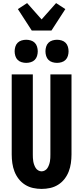

<svg xmlns="http://www.w3.org/2000/svg" viewBox="-20 -1218 540 1246"><path d="M250 8Q222 8 194.5 2Q167 -4 143 -19Q119 -34 101.5 -56.5Q84 -79 74 -105Q64 -131 60 -159Q56 -187 56 -215V-735H193V-215Q193 -204 193.5 -192.5Q194 -181 196 -170Q198 -159 202 -148Q206 -137 212 -127.5Q218 -118 228.5 -112Q239 -106 250 -106Q261 -106 271.5 -112Q282 -118 288 -127.5Q294 -137 298 -148Q302 -159 304 -170Q306 -181 306.5 -192.5Q307 -204 307 -215V-735H444V-215Q444 -187 440 -159Q436 -131 426 -105Q416 -79 398.5 -56.5Q381 -34 357 -19Q333 -4 305.5 2Q278 8 250 8ZM350 -810Q335 -810 320 -814.5Q305 -819 294.5 -829.5Q284 -840 279.5 -855Q275 -870 275 -885Q275 -900 279.5 -915Q284 -930 294.5 -940.5Q305 -951 320 -955.5Q335 -960 350 -960Q365 -960 380 -955.5Q395 -951 405.5 -940.5Q416 -930 420.5 -915Q425 -900 425 -885Q425 -870 420.5 -855Q416 -840 405.5 -829.5Q395 -819 380 -814.5Q365 -810 350 -810ZM150 -810Q135 -810 120 -814.5Q105 -819 94.5 -829.5Q84 -840 79.5 -855Q75 -870 75 -885Q75 -900 79.5 -915Q84 -930 94.5 -940.5Q105 -951 120 -955.5Q135 -960 150 -960Q165 -960 180 -955.5Q195 -951 205.5 -940.5Q216 -930 220.5 -915Q225 -900 225 -885Q225 -870 220.5 -855Q216 -840 205.5 -829.5Q195 -819 180 -814.5Q165 -810 150 -810ZM186 -1020 96 -1159 156 -1198 250 -1092 344 -1198 404 -1159 314 -1020Z"/></svg>

Font: Iosevka Heavy
Style: Regular
Weight: 900
Monospace: yes
Designer: Belleve Invis
Foundry: Belleve Invis
Version: Version 32.5.0; ttfautohint (v1.8.4)